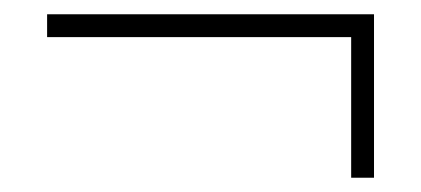

<svg xmlns="http://www.w3.org/2000/svg" viewBox="-20 -336 590 269"><path d="M46 -316H504V-87H472V-284H46Z"/></svg>

Font: EauTestText Light
Style: Regular
Weight: 300
Designer: Christian Thalmann (Catharsis Fonts)
Version: Version 0.001;PS 000.001;hotconv 1.0.88;makeotf.lib2.5.64775